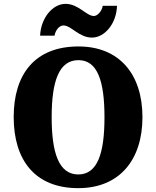

<svg xmlns="http://www.w3.org/2000/svg" viewBox="-20 -966 810 996"><path d="M457 -771C523 -771 584 -843 587 -936H513C509 -909 486 -883 467 -883C428 -883 387 -946 320 -946C253 -946 192 -873 188 -781H263C267 -808 287 -834 309 -834C350 -834 389 -771 457 -771ZM386 10C600 10 719 -137 719 -358C719 -580 600 -725 387 -725C160 -725 51 -580 51 -359C51 -137 160 10 386 10ZM386 -61C286 -61 248 -171 248 -358C248 -545 286 -654 387 -654C486 -654 522 -545 522 -358C522 -171 486 -61 386 -61Z"/></svg>

Font: Noto Serif Tamil SemiCondensed Black
Style: Italic
Weight: 900
Width: 4
Italic angle: -12°
Designer: Indian Type Foundry, Tom Grace, and the Monotype Design Team
Foundry: Monotype Imaging Inc.
Version: Version 2.003